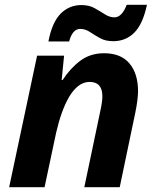

<svg xmlns="http://www.w3.org/2000/svg" viewBox="-20 -777 644 797"><path d="M134 -546H246L236 -445H240Q272 -494 313.5 -525Q355 -556 412 -556Q482 -556 517.5 -513.5Q553 -471 553 -399Q553 -366 542 -311L477 0H330L397 -319Q405 -356 405 -377Q405 -437 352 -437Q327 -437 305.5 -420.5Q284 -404 267 -375Q250 -346 236.5 -308Q223 -270 213 -226L165 0H18ZM181 -605Q196 -684 231.5 -720Q267 -756 318 -756Q350 -756 373 -743Q396 -730 415.5 -717.5Q435 -705 455 -705Q486 -705 506 -757H590Q573 -677 537.5 -641.5Q502 -606 450 -606Q418 -606 395.5 -618.5Q373 -631 353.5 -644Q334 -657 313 -657Q281 -657 267 -605Z"/></svg>

Font: BC Sans
Style: Bold Italic
Weight: 700
Italic angle: -12°
Designer: Monotype Design Team
Province of B.C.
Foundry: Monotype Imaging Inc.
Version: Version 2.000;GOOG;noto-source:20170915:90ef993387c0